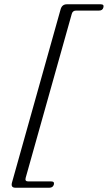

<svg xmlns="http://www.w3.org/2000/svg" viewBox="-20 -757 504 898"><path d="M315.5 -691.5 100 75Q95.5 91.5 112 91.5H219.5Q235.5 91.5 232 106Q227.5 121 211 121H52Q29.5 121 36 97L263.5 -713.5Q270 -737 293 -737H451Q468 -737 463.5 -722Q460 -707.5 443 -707.5H336Q319.5 -707.5 315.5 -691.5Z"/></svg>

Font: Fraunces 72pt Soft Light
Style: Italic
Weight: 300
Italic angle: -16°
Version: Version 1.000;[b76b70a41]